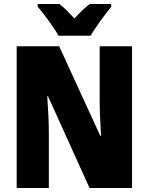

<svg xmlns="http://www.w3.org/2000/svg" viewBox="-20 -947 749 967"><path d="M275 -767H436C460 -808 510 -876 540 -913V-927H433C409 -910 384 -886 355 -854C326 -885 303 -909 279 -927H170V-913C200 -879 254 -805 275 -767ZM645 0V-714H482V-436C482 -391 485 -327 489 -263H485L278 -714H64V0H226V-281C226 -325 223 -393 218 -462H222L431 0Z"/></svg>

Font: Noto Sans Armenian Condensed Black
Style: Regular
Weight: 900
Width: 3
Designer: Monotype Design Team
Foundry: Monotype Imaging Inc.
Version: Version 2.008